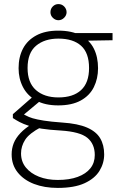

<svg xmlns="http://www.w3.org/2000/svg" viewBox="-20 -688 597 940"><path d="M263 232Q197 232 146.5 212.5Q96 193 66.5 156Q37 119 37 68Q37 39 47 13.5Q57 -12 80 -36.5Q103 -61 144 -86L182 -66Q123 -35 103 -3.5Q83 28 83 63Q83 103 106.5 132Q130 161 170.5 177Q211 193 263 193Q320 193 360.5 178Q401 163 422.5 136Q444 109 444 71Q444 17 408 -13Q372 -43 277 -49Q222 -52 184 -58Q146 -64 120 -72.5Q94 -81 76 -90.5Q58 -100 43 -110V-129L139 -213L183 -199L80 -113L81 -136Q94 -130 107 -122.5Q120 -115 140 -109Q160 -103 194.5 -97.5Q229 -92 285 -88Q361 -83 406 -63.5Q451 -44 470.5 -11Q490 22 490 68Q490 111 467 148.5Q444 186 394 209Q344 232 263 232ZM265 -172Q200 -172 157 -196Q114 -220 92.5 -261.5Q71 -303 71 -354Q71 -409 92.5 -450Q114 -491 157.5 -514.5Q201 -538 265 -538Q332 -538 375.5 -514.5Q419 -491 439.5 -450Q460 -409 460 -354Q460 -303 439.5 -261.5Q419 -220 375.5 -196Q332 -172 265 -172ZM266 -211Q338 -211 377 -247Q416 -283 416 -355Q416 -429 377 -464Q338 -499 266 -499Q198 -499 156.5 -464Q115 -429 115 -355Q115 -283 156 -247Q197 -211 266 -211ZM356 -488 341 -526H531V-491ZM266 -589Q251 -589 239 -600.5Q227 -612 227 -628Q227 -645 238.5 -656.5Q250 -668 266 -668Q283 -668 294.5 -656Q306 -644 306 -628Q306 -613 294 -601Q282 -589 266 -589Z"/></svg>

Font: DM Sans 9pt ExtraLight
Style: Regular
Weight: 250
Version: Version 4.004;gftools[0.9.30]